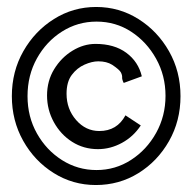

<svg xmlns="http://www.w3.org/2000/svg" viewBox="-20 -550 540 551"><path d="M255 -19Q189 -19 134 -53.5Q79 -88 46.5 -146Q14 -204 14 -274Q14 -345 47 -403Q80 -461 135 -495.5Q190 -530 256 -530Q322 -530 377 -495.5Q432 -461 465 -403Q498 -345 498 -274Q498 -203 465 -145Q432 -87 377 -53Q322 -19 255 -19ZM257 -62Q311 -62 356 -91Q401 -120 428 -168.5Q455 -217 455 -275Q455 -333 428 -381.5Q401 -430 356.5 -459Q312 -488 257 -488Q203 -488 158 -459.5Q113 -431 86 -382.5Q59 -334 59 -274Q59 -215 86 -167Q113 -119 158 -90.5Q203 -62 257 -62ZM261 -122Q220 -122 187 -143Q154 -164 134.5 -199.5Q115 -235 115 -276Q115 -318 135.5 -351.5Q156 -385 188 -404.5Q220 -424 254 -424Q308 -424 342.5 -398.5Q377 -373 387 -331L335 -312Q330 -322 330.5 -328Q331 -334 327 -342Q323 -350 302 -364Q286 -374 262 -374Q244 -374 222.5 -364.5Q201 -355 186 -335Q171 -315 171 -281Q171 -237 198.5 -205.5Q226 -174 265 -174Q316 -174 340 -219L384 -190Q363 -158 330 -140Q297 -122 261 -122Z"/></svg>

Font: Inconsolata Nerd Font Mono
Style: Regular
Weight: 400
Monospace: yes
Designer: Raph Levien, Cyreal, Brenton Simpson
Foundry: Raph Levien, Cyreal, Google
Version: Version 3.000; ttfautohint (v1.8.3);Nerd Fonts 3.0.2